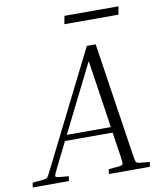

<svg xmlns="http://www.w3.org/2000/svg" viewBox="-135 -929 850 1004"><g transform="rotate(-10 289.5 -427.5)"><path d="M153 -25 149 0H-43L-39 -25L17 -30Q28 -31 34 -33.5Q40 -36 46 -46Q52 -56 63 -79L364 -680H411L502 -79Q507 -45 511 -38.5Q515 -32 529 -30L583 -25L579 0H361L365 -25L421 -30Q438 -32 440.5 -38.5Q443 -45 438 -79L418 -210H165L100 -79Q83 -45 83 -38.5Q83 -32 99 -30ZM180 -240H414L360 -600ZM563 -855 555 -812H268L276 -855Z"/></g></svg>

Font: Inria Serif Light
Style: Italic
Weight: 300
Italic angle: -10°
Designer: Black Foundry Team
Foundry: Black Foundry
Version: Version 1.000; ttfautohint (v1.8.3)